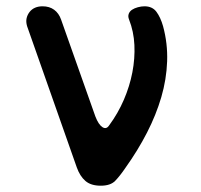

<svg xmlns="http://www.w3.org/2000/svg" viewBox="-20 -580 640 610"><path d="M224 -48 66 -497Q62 -511 64.5 -522Q67 -533 74 -542Q81 -551 91.5 -555.5Q102 -560 115 -560Q137 -560 152 -549Q167 -538 174 -518L283 -210Q293 -184 305.5 -176Q318 -168 327 -182Q355 -220 373.5 -263Q392 -306 400.5 -350Q409 -394 407 -437Q405 -480 390 -518Q386 -528 389 -536Q392 -544 399.5 -549Q407 -554 418 -557Q429 -560 439 -560Q464 -560 477 -542.5Q490 -525 498 -497Q513 -442 511 -385Q509 -328 492.5 -271.5Q476 -215 447 -158.5Q418 -102 378 -46Q361 -21 346 -5.5Q331 10 300 10Q269 10 251.5 -5Q234 -20 224 -48Z"/></svg>

Font: Maple Mono NL SemiBold
Style: Regular
Weight: 600
Monospace: yes
Designer: subframe7536
Version: Version 7.000